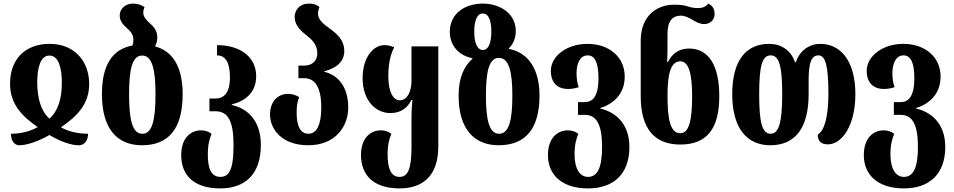

<svg xmlns="http://www.w3.org/2000/svg" viewBox="-20 -794 5308 1068"><path d="M88 14C127 14 191 -6 255 -43C317 -6 376 14 417 14C457 14 470 -22 470 -50C420 -50 364 -60 319 -86C408 -146 476 -215 476 -326C476 -458 390 -550 257 -550C113 -550 35 -458 36 -326C36 -216 103 -146 190 -87C144 -61 90 -50 41 -50C41 -21 53 14 88 14ZM255 -134C207 -177 188 -247 187 -334C187 -418 205 -485 255 -485C305 -485 324 -418 324 -334C324 -247 304 -177 255 -134Z M842 -536C850 -551 855 -568 855 -586C855 -623 835 -646 814 -664C794 -682 777 -701 777 -722C777 -733 779 -743 784 -754C767 -766 748 -774 719 -774C684 -774 646 -751 646 -707C646 -675 667 -654 691 -633C708 -618 722 -599 722 -572C722 -560 720 -549 717 -541C605 -520 547 -433 547 -270C547 -78 631 14 770 14C918 14 996 -78 996 -270C996 -424 939 -511 842 -536ZM772 -50C717 -50 698 -124 698 -270C698 -412 716 -485 771 -485C825 -485 845 -412 845 -270C845 -124 826 -50 772 -50Z M1206 254C1340 254 1431 178 1431 13C1431 -135 1345 -194 1269 -210V-213C1345 -232 1405 -280 1405 -370C1405 -476 1318 -543 1187 -543V-486C1234 -486 1259 -447 1259 -365C1259 -274 1224 -246 1178 -246H1145V-175H1179C1250 -175 1279 -118 1279 14C1279 141 1258 190 1206 190C1153 190 1136 141 1136 65C1136 11 1146 -25 1157 -49C1144 -61 1122 -69 1098 -69C1047 -69 988 -33 988 69C988 178 1055 254 1206 254Z M1695 14C1847 14 1917 -92 1917 -195C1917 -315 1858 -377 1783 -395V-397C1858 -417 1895 -455 1895 -510C1895 -575 1850 -609 1809 -639C1777 -662 1749 -685 1749 -718C1749 -730 1751 -742 1757 -755C1743 -767 1726 -774 1698 -774C1648 -774 1619 -739 1619 -700C1619 -653 1653 -622 1689 -594C1719 -570 1745 -543 1745 -497C1745 -459 1720 -429 1671 -429H1640V-359H1672C1727 -359 1767 -317 1767 -196C1767 -98 1741 -50 1695 -50C1651 -50 1630 -93 1630 -168C1630 -199 1633 -228 1644 -254C1625 -266 1602 -272 1583 -272C1525 -272 1482 -229 1482 -157C1482 -78 1545 14 1695 14Z M2202 254C2330 254 2418 186 2418 21V-536H2269V-346C2269 -282 2244 -236 2204 -236C2168 -236 2140 -281 2140 -371C2140 -451 2156 -499 2173 -531C2152 -539 2140 -543 2118 -543C2057 -543 1997 -475 1997 -360C1997 -232 2072 -165 2151 -165C2212 -165 2246 -195 2269 -238H2274C2271 -207 2269 -177 2269 -147V22C2269 149 2248 190 2202 190C2154 190 2136 141 2136 65C2136 11 2146 -25 2157 -49C2144 -61 2122 -69 2098 -69C2047 -69 1988 -33 1988 69C1988 178 2056 254 2202 254Z M2754 14C2903 14 2981 -78 2981 -262C2981 -403 2924 -494 2824 -519C2820 -520 2815 -521 2811 -522L2810 -524C2835 -550 2849 -581 2849 -622C2849 -716 2765 -774 2666 -774C2564 -774 2482 -717 2482 -617C2482 -542 2531 -485 2608 -470V-467C2561 -425 2531 -362 2531 -262C2531 -78 2616 14 2754 14ZM2666 -516C2633 -516 2618 -560 2618 -618C2618 -677 2633 -719 2665 -719C2700 -719 2713 -677 2713 -618C2713 -560 2699 -516 2666 -516ZM2756 -50C2702 -50 2683 -124 2683 -262C2683 -399 2701 -472 2755 -472C2810 -472 2830 -399 2830 -262C2830 -124 2811 -50 2756 -50Z M3251 254C3389 254 3481 178 3481 23C3481 -115 3393 -174 3319 -190V-193C3395 -217 3455 -273 3455 -368C3455 -476 3370 -550 3247 -550C3132 -550 3044 -481 3044 -400C3044 -330 3085 -299 3140 -299C3157 -299 3178 -302 3199 -309C3191 -333 3187 -355 3187 -388C3187 -438 3205 -486 3249 -486C3288 -486 3309 -447 3309 -359C3309 -254 3274 -226 3233 -226H3195V-155H3234C3300 -155 3329 -98 3329 24C3329 141 3302 190 3251 190C3203 190 3176 141 3176 65C3176 11 3186 -25 3197 -49C3184 -61 3162 -69 3138 -69C3087 -69 3028 -33 3028 69C3028 178 3105 254 3251 254Z M3764 10C3910 10 3981 -75 3981 -259C3981 -436 3918 -524 3813 -524C3752 -524 3718 -492 3695 -449H3691C3693 -479 3693 -521 3693 -557V-604C3693 -674 3717 -707 3769 -707C3790 -707 3818 -693 3838 -680C3855 -670 3875 -660 3897 -660C3928 -660 3955 -681 3955 -717C3955 -749 3939 -765 3919 -774C3907 -757 3888 -749 3862 -749C3844 -749 3824 -752 3804 -759C3783 -765 3764 -768 3730 -768C3635 -768 3544 -707 3544 -568V-259C3544 -75 3623 10 3764 10ZM3764 -53C3710 -53 3693 -126 3693 -261C3693 -379 3709 -453 3765 -453C3812 -453 3830 -379 3830 -260C3830 -121 3812 -53 3764 -53Z M4265 14C4401 14 4478 -79 4478 -270V-344C4478 -449 4494 -486 4533 -486C4572 -486 4588 -427 4588 -270C4588 -149 4566 -65 4529 -46C4529 -15 4541 9 4585 9C4663 9 4738 -95 4738 -270C4738 -458 4654 -550 4543 -550C4484 -550 4429 -515 4407 -448H4402C4380 -515 4324 -550 4259 -550C4128 -550 4053 -456 4053 -270C4053 -79 4136 14 4265 14ZM4267 -50C4219 -50 4203 -112 4203 -270C4203 -427 4219 -486 4267 -486C4313 -486 4331 -430 4331 -270C4331 -112 4312 -50 4267 -50Z M5008 254C5146 254 5238 178 5238 23C5238 -115 5150 -174 5076 -190V-193C5152 -217 5212 -273 5212 -368C5212 -476 5127 -550 5004 -550C4889 -550 4801 -481 4801 -400C4801 -330 4842 -299 4897 -299C4914 -299 4935 -302 4956 -309C4948 -333 4944 -355 4944 -388C4944 -438 4962 -486 5006 -486C5045 -486 5066 -447 5066 -359C5066 -254 5031 -226 4990 -226H4952V-155H4991C5057 -155 5086 -98 5086 24C5086 141 5059 190 5008 190C4960 190 4933 141 4933 65C4933 11 4943 -25 4954 -49C4941 -61 4919 -69 4895 -69C4844 -69 4785 -33 4785 69C4785 178 4862 254 5008 254Z"/></svg>

Font: Noto Serif Georgian ExtraCondensed ExtraBold
Style: Regular
Weight: 800
Width: 2
Designer: Monotype Design Team, Akaki Razmadze
Foundry: Google LLC
Version: Version 2.003